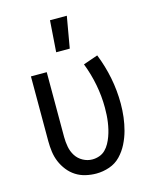

<svg xmlns="http://www.w3.org/2000/svg" viewBox="-115 -831 729 915"><g transform="rotate(-15 250.0 -373.5)"><path d="M246 8Q220 8 194 2Q168 -4 146 -18Q124 -32 107.5 -53Q91 -74 81 -98Q71 -122 67.5 -148Q64 -174 64 -200V-520H142V-200Q142 -176 146.5 -151.5Q151 -127 164 -106.5Q177 -86 199 -74Q221 -62 245 -62Q263 -62 280 -68Q297 -74 309.5 -86.5Q322 -99 330.5 -114.5Q339 -130 345 -146.5Q351 -163 355 -180Q359 -197 361.5 -214.5Q364 -232 365 -249.5Q366 -267 366 -285Q366 -342 355 -399Q344 -456 323 -510L395 -535Q419 -475 431.5 -412Q444 -349 444 -284Q444 -251 440 -218Q436 -185 427.5 -153.5Q419 -122 404 -92Q389 -62 366 -38Q343 -14 311 -3Q279 8 246 8ZM210 -600 221 -755H304L277 -600Z"/></g></svg>

Font: Iosevka Fuck
Style: Regular
Weight: 400
Monospace: yes
Designer: Belleve Invis
Foundry: Belleve Invis
Version: Version 28.0.7; ttfautohint (v1.8.3)